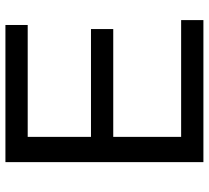

<svg xmlns="http://www.w3.org/2000/svg" viewBox="-51 -718 769 707"><g transform="rotate(-90 333.5 -364.5)"><path d="M183 -332V-82H613V0H90V-729H595V-647H183V-414H580V-332Z"/></g></svg>

Font: Ekushey Bangla
Style: Regular
Weight: 400
Designer: Al Mamun Sumon
Foundry: Al Mamun Sumon
Version: Version 1.0